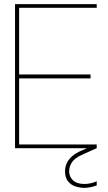

<svg xmlns="http://www.w3.org/2000/svg" viewBox="-20 -720 527 933"><path d="M53 0V-700H450V-682H73V-358H420V-339H73V-18H450V0ZM391 193Q369 193 347 186Q325 179 310.5 161Q296 143 296 112Q296 93 303.5 75Q311 57 329 40.5Q347 24 378 11L439 -16L450 0L383 30Q344 47 330 68Q316 89 316 112Q316 139 335 156.5Q354 174 391 174Q405 174 421 170.5Q437 167 450 161V181Q437 186 420.5 189.5Q404 193 391 193Z"/></svg>

Font: DM Sans 36pt Thin
Style: Regular
Weight: 250
Designer: Colophon Foundry, Jonny Pinhorn
Foundry: Colophon Foundry
Version: Version 4.004;gftools[0.9.30]